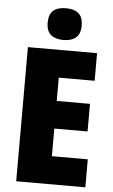

<svg xmlns="http://www.w3.org/2000/svg" viewBox="-62 -978 598 1018"><g transform="rotate(5 237.5 -468.5)"><path d="M432 0H64V-714H432V-567H241V-443H418V-296H241V-149H432ZM248 -937Q291 -937 314.5 -917Q338 -897 338 -852Q338 -808 314 -788Q290 -768 248 -768Q205 -768 181 -788Q157 -808 157 -852Q157 -897 180 -917Q203 -937 248 -937Z"/></g></svg>

Font: Noto Sans Lao Condensed Black
Style: Regular
Weight: 900
Width: 3
Designer: Monotype Design Team
Foundry: Monotype Imaging Inc.
Version: Version 2.003; ttfautohint (v1.8.4.7-5d5b)